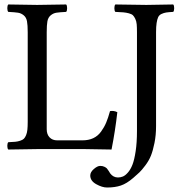

<svg xmlns="http://www.w3.org/2000/svg" viewBox="-20 -667 808 859"><path d="M147 0Q65.9 1 17.1 2Q12.7 -2.4 12.7 -14.4Q12.7 -26.4 17.1 -30.8Q37.1 -31.7 48.1 -32.7Q59.1 -33.7 70.3 -37.4Q81.5 -41 86.9 -46.4Q92.3 -51.8 96.7 -62.3Q101.1 -72.8 102.5 -86.7Q104 -100.6 104 -122.1V-522.9Q104 -554.7 100.8 -571.8Q97.7 -588.9 86.2 -598.4Q74.7 -607.9 60.8 -610.1Q46.9 -612.3 17.1 -613.8Q12.7 -618.2 12.7 -630.4Q12.7 -642.6 17.1 -647Q116.7 -645 146 -645Q178.2 -645 275.9 -647Q280.3 -642.6 280.3 -630.4Q280.3 -618.2 275.9 -613.8Q246.1 -612.3 232.2 -610.1Q218.3 -607.9 206.8 -598.4Q195.3 -588.9 192.1 -571.8Q189 -554.7 189 -522.9V-88.9Q189 -65.9 201.7 -52.5Q214.4 -39.1 235.8 -39.1H349.1Q376.5 -39.1 397.2 -48.8Q418 -58.6 432.1 -78.1Q446.3 -97.7 455.1 -118.7Q463.9 -139.6 472.2 -169.9Q489.7 -172.9 504.9 -165Q495.6 -82 479 2Q387.2 0 359.9 0ZM678.2 -522.9V-103Q678.2 -62 671.1 -27.3Q664.1 7.3 655.3 29.3Q646.5 51.3 630.4 72.8Q614.3 94.2 604 104Q594.2 113.3 576.2 128.9Q546.9 154.3 520.5 163.1Q494.6 171.9 459 171.9Q437 171.9 410.4 157Q383.8 142.1 383.8 118.2Q383.8 103 399.9 89.1Q416 75.2 428.2 75.2Q439 75.2 447 79.1Q455.1 83 458.3 86.7Q461.4 90.3 466.8 98.6L473.1 108.9Q486.8 127 507.8 127Q519 127 529.5 122.8Q540 118.7 552 105.2Q564 91.8 572.5 70.1Q581.1 48.3 586.9 9.5Q592.8 -29.3 592.8 -81.1V-522.9Q592.8 -544.4 591.6 -558.3Q590.3 -572.3 585.2 -582.8Q580.1 -593.3 574.7 -598.6Q569.3 -604 556.6 -607.4Q543.9 -610.8 531.5 -611.8Q519 -612.8 496.1 -613.8Q491.7 -618.2 491.7 -630.4Q491.7 -642.6 496.1 -647Q595.7 -645 634.8 -645Q657.2 -645 754.9 -647Q759.3 -642.6 759.3 -630.4Q759.3 -618.2 754.9 -613.8Q734.4 -612.8 723.6 -611.1Q712.9 -609.4 702.4 -604.5Q691.9 -599.6 687.5 -589.8Q683.1 -580.1 680.7 -564.2Q678.2 -548.3 678.2 -522.9Z"/></svg>

Font: Linux Libertine G
Style: Regular
Weight: 400
Designer: Philipp H. Poll
Foundry: Philipp H. Poll
Version: Version 4.7.5